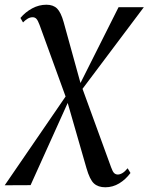

<svg xmlns="http://www.w3.org/2000/svg" viewBox="-73 -543 629 813"><path d="M373 250Q342.5 250 324.8 233.8Q307 217.5 293 168.5L211.5 -114.5L206.5 -129.5L94.5 -437.5Q87.5 -456.5 81.2 -463.2Q75 -470 65 -470Q54 -470 43.5 -463.5Q33 -457 24.5 -448L13.5 -467Q34.5 -492 63.2 -507.5Q92 -523 123.5 -523Q152.5 -523 168.8 -506.8Q185 -490.5 196.5 -449.5L270 -183.5L274.5 -172L397.5 165.5Q404 184 410.5 190Q417 196 426 196Q435 196 445.5 189.8Q456 183.5 467.5 169.5L479.5 189.5Q459 217 431.8 233.5Q404.5 250 373 250ZM-53 241.5 211 -143.5 260.5 -177 429 -512.5H536L269 -157L219 -119L56.5 241Z"/></svg>

Font: Merriweather 120pt
Style: Italic
Weight: 400
Italic angle: -7.8°
Version: Version 2.101